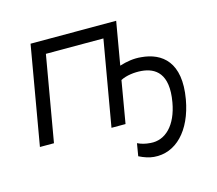

<svg xmlns="http://www.w3.org/2000/svg" viewBox="-102 -649 1104 977"><g transform="rotate(-15 449.5 -160.0)"><path d="M46 0H120L198 -450H501L423 0H497L535 -222C566 -238 609 -243 645 -240C717 -234 782 -192 756 -45C736 70 673 133 595 126C568 124 549 119 528 109L517 175C543 188 569 197 594 199C707 209 798 117 826 -42C859 -231 770 -299 662 -308C624 -312 586 -306 548 -294L587 -520H136Z"/></g></svg>

Font: Fixel Display 20240404
Style: Italic
Weight: 400
Italic angle: -10°
Designer: AlfaBravo + MacPaw
Foundry: Kyrylo Tkachov, Marchela Mozhyna, Serhii Makarenko, Maria Weinstein, Zakhar Kryvoshyya
Version: Version 1.211;Glyphs 3.2 (3225)